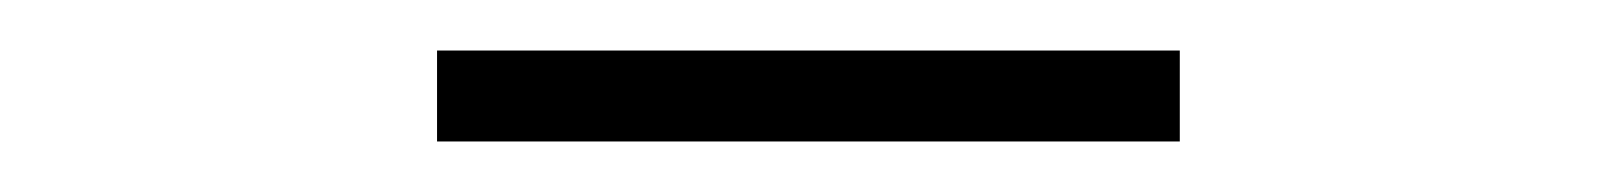

<svg xmlns="http://www.w3.org/2000/svg" viewBox="-20 -704 640 76"><path d="M153 -648V-684H447V-648Z"/></svg>

Font: Montserrat Light
Style: Regular
Weight: 300
Designer: Julieta Ulanovsky
Foundry: Julieta Ulanovsky
Version: Version 9.000; ttfautohint (v1.8.4.7-5d5b)